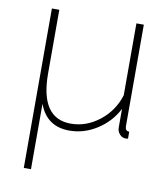

<svg xmlns="http://www.w3.org/2000/svg" viewBox="-82 -588 743 868"><g transform="rotate(10 289.0 -154.0)"><path d="M86 212V-520H120V-228Q120 -22 260 -22Q331 -22 391 -69Q451 -116 474 -190V-520H508V-54Q508 -32 527 -32V0Q522 1 516 1Q500 1 488.5 -12Q477 -25 477 -42V-128Q445 -66 385.5 -28Q326 10 259 10Q155 10 119 -88V212Z"/></g></svg>

Font: Raleway
Style: ExtraLight
Weight: 200
Designer: Matt McInerney, Pablo Impallari, Rodrigo Fuenzalida
Foundry: Matt McInerney, Pablo Impallari, Rodrigo Fuenzalida
Version: Version 2.001